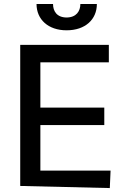

<svg xmlns="http://www.w3.org/2000/svg" viewBox="-20 -955 641 975"><path d="M537.6 0 541.5 -88.8H185V-320H509.6V-408.7H185V-638.5H532.7V-727.3H82.7V-10.7ZM388.1 -934.7C388.1 -898.8 367.9 -866.5 318.2 -866.1C268.1 -866.5 249.3 -898.8 249.3 -934.7H165.5C165.5 -856.2 224.8 -801.1 318.2 -801.1C413 -801.1 471.9 -856.2 471.9 -934.7Z"/></svg>

Font: Inter 465
Style: Regular
Weight: 400
Designer: Rasmus Andersson
Foundry: rsms
Version: Version 3.019;Glyphs 3.1.2 (3151)